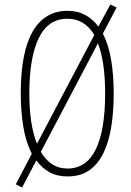

<svg xmlns="http://www.w3.org/2000/svg" viewBox="-20 -772 580 851"><path d="M484 -358Q484 -282 474 -215.5Q464 -149 440.5 -98Q417 -47 377.5 -18.5Q338 10 279 10Q233 10 199 -9Q165 -28 141 -61L78 59L50 45L121 -91Q94 -143 83 -212.5Q72 -282 72 -358Q72 -541 125 -632.5Q178 -724 279 -724Q324 -724 358 -705.5Q392 -687 416 -654L469 -752L497 -739L436 -623Q461 -575 472.5 -507Q484 -439 484 -358ZM110 -358Q110 -218 144 -135L398 -617Q355 -689 279 -689Q193 -689 151.5 -602.5Q110 -516 110 -358ZM446 -358Q446 -498 414 -580L161 -99Q204 -25 279 -25Q363 -25 404.5 -110Q446 -195 446 -358Z"/></svg>

Font: Noto Sans Malayalam ExtraCondensed ExtraLight
Style: Regular
Weight: 200
Width: 2
Designer: Jelle Bosma - Monotype Design Team
Foundry: Monotype Imaging Inc.
Version: Version 2.104; ttfautohint (v1.8.4.7-5d5b)